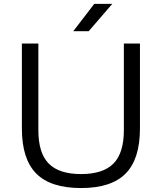

<svg xmlns="http://www.w3.org/2000/svg" viewBox="-20 -966 840 996"><path d="M93.5 -299V-740H179V-290.5Q179 -172 232.8 -117.5Q286.5 -63 400.5 -63Q514.5 -63 568.5 -117.5Q622.5 -172 622.5 -290.5V-740H706V-299Q706 -141 631.8 -65.8Q557.5 9.5 400.5 9.5Q242.5 9.5 168 -65.8Q93.5 -141 93.5 -299ZM360 -804 469 -946H562.5L440 -804Z"/></svg>

Font: Encode Sans Expanded
Style: Regular
Weight: 400
Width: 7
Designer: Multiple Designers
Foundry: Impallari Type
Version: Version 2.000